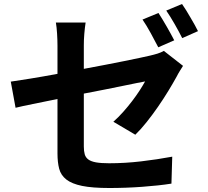

<svg xmlns="http://www.w3.org/2000/svg" viewBox="-20 -883 1040 962"><path d="M893 -692Q877 -724 855 -762.5Q833 -801 813 -830L892 -863Q902 -849 913 -831Q924 -813 935 -794Q946 -775 956 -757.5Q966 -740 972 -727ZM773 -646Q757 -677 735.5 -716.5Q714 -756 694 -785L774 -818Q783 -804 794 -786Q805 -768 815.5 -749.5Q826 -731 836 -713Q846 -695 853 -681ZM400 -538Q454 -548 506 -558Q558 -568 602.5 -577Q647 -586 680 -593Q713 -600 730 -604Q752 -609 769.5 -614.5Q787 -620 801 -628L897 -553Q890 -542 881 -527.5Q872 -513 865 -499Q848 -468 824 -428.5Q800 -389 772 -348.5Q744 -308 714.5 -271Q685 -234 658 -208L548 -273Q573 -295 597 -322Q621 -349 642 -376.5Q663 -404 679.5 -429.5Q696 -455 707 -475Q695 -473 665.5 -467Q636 -461 594.5 -452.5Q553 -444 503 -434Q453 -424 400 -414V-149Q400 -126 404.5 -110Q409 -94 422.5 -84Q436 -74 461 -69.5Q486 -65 527 -65Q606 -65 687 -74.5Q768 -84 843 -98L839 37Q808 42 770.5 46Q733 50 692.5 53Q652 56 610 57.5Q568 59 528 59Q443 59 391.5 48.5Q340 38 312.5 16.5Q285 -5 276.5 -37.5Q268 -70 268 -114V-387Q201 -373 145.5 -362Q90 -351 58 -343L34 -474Q69 -479 131 -489Q193 -499 268 -513V-655Q268 -681 266 -714Q264 -747 260 -770H409Q407 -759 405.5 -744.5Q404 -730 402.5 -714.5Q401 -699 400.5 -683.5Q400 -668 400 -655Z"/></svg>

Font: SpoqaHanSansJP-Bold
Style: Regular
Weight: 700
Designer: [Source Han Sans]
Ryoko NISHIZUKA  (kana & ideographs); Paul D. Hunt (Latin, Greek & Cyrillic); Wenlong ZHANG  (bopomofo
Foundry: Spoqa (http://bi.spoqa.com)
Version: Version 1.002.20150607